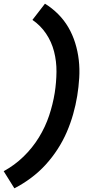

<svg xmlns="http://www.w3.org/2000/svg" viewBox="-21 -861 541 1042"><path d="M57 161 -1 68Q58 36 106.5 -11Q155 -58 190 -115Q225 -172 245.5 -233.5Q266 -295 276 -357Q285 -415 285.5 -471.5Q286 -528 272.5 -581Q259 -634 229 -678.5Q199 -723 155 -753L223 -841Q262 -817 294.5 -784.5Q327 -752 350 -712.5Q373 -673 387 -628Q401 -583 406.5 -535.5Q412 -488 409 -438.5Q406 -389 398 -340Q390 -291 376 -241.5Q362 -192 341.5 -144.5Q321 -97 292 -52Q263 -7 227 32.5Q191 72 147.5 104.5Q104 137 57 161Z"/></svg>

Font: Iosevka Term Curly XBd Obl
Style: Regular
Weight: 800
Italic angle: -9°
Designer: Belleve Invis
Foundry: Belleve Invis
Version: Version 32.3.0